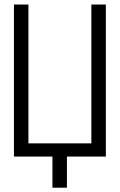

<svg xmlns="http://www.w3.org/2000/svg" viewBox="-20 -706 540 867"><path d="M43 1H108.4H216.8V141.6H282.2V1H392.6H458V-685.5H392.6V-58.6H108.4V-685.5H43Z"/></svg>

Font: DotumChe
Style: Regular
Weight: 400
Monospace: yes
Version: Version 2.21